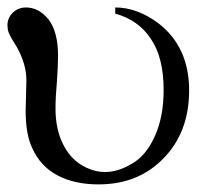

<svg xmlns="http://www.w3.org/2000/svg" viewBox="-20 -480 585 515"><path d="M289.1 -443.4Q289.1 -447.3 289.1 -460Q347.7 -460 404.3 -418Q487.3 -354.5 487.3 -237.3Q487.3 -125 418 -54.7Q350.6 14.6 244.1 14.6Q179.7 14.6 133.8 -9.8Q87.9 -34.2 66.4 -83Q48.8 -119.1 48.8 -183.6Q49.8 -210.9 50.8 -264.6Q50.8 -306.6 26.4 -351.6Q7.8 -380.9 2.9 -393.6Q0 -402.3 0 -413.1Q0 -431.6 14.6 -446.3Q29.3 -460 49.8 -460Q84 -460 110.4 -427.7Q135.7 -394.5 135.7 -330.1Q135.7 -304.7 132.8 -262.7Q128.9 -220.7 128.9 -188.5Q128.9 -135.7 147.5 -96.7Q165 -58.6 197.3 -38.1Q229.5 -18.6 261.7 -18.6Q296.9 -18.6 334 -41Q372.1 -62.5 395.5 -115.2Q418.9 -167 418.9 -238.3Q418.9 -327.1 383.8 -377Q350.6 -426.8 289.1 -443.4Z"/></svg>

Font: Griech2
Style: Regular
Weight: 400
Version: 001.007